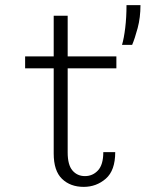

<svg xmlns="http://www.w3.org/2000/svg" viewBox="-20 -720 590 749"><path d="M189.5 -121V-453.5H78V-500H189.5V-658.5H244V-500H434V-453.5H244V-125.5Q244 -76.5 262.8 -54.8Q281.5 -33 311.5 -33Q341.5 -33 362.2 -55.2Q383 -77.5 383 -126.5H429.5Q429.5 -55 392.8 -23Q356 9 306.5 9Q254.5 9 222 -22.2Q189.5 -53.5 189.5 -121ZM456 -545Q463.5 -570 468.5 -611.2Q473.5 -652.5 473.5 -700H528Q528 -651.5 517 -610.5Q506 -569.5 495.5 -545Z"/></svg>

Font: Trispace SemiCondensed ExtraLight
Style: Regular
Weight: 200
Width: 4
Designer: Tyler Finck
Foundry: Etcetera Type Company
Version: Version 1.210; ttfautohint (v1.8.3)